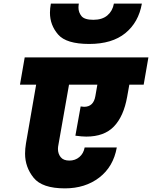

<svg xmlns="http://www.w3.org/2000/svg" viewBox="-20 -1056 837 1057"><path d="M761 -1036Q743 -933 670 -873.5Q597 -814 471 -814Q345 -814 300 -866Q255 -918 255 -986Q255 -1009 260 -1036H414Q412 -1024 412 -1014Q412 -988 428.5 -967.5Q445 -947 494 -947Q543 -947 571.5 -971.5Q600 -996 607 -1036ZM771 -590H692L680 -523Q661 -416 607.5 -360Q554 -304 455 -304Q432 -304 395 -309L424 -470Q438 -468 443 -468Q495 -468 505 -527L516 -590H360L302 -261Q299 -247 299 -236Q299 -210 314 -191Q329 -172 362 -172Q394 -172 417 -191.5Q440 -211 446 -244H623Q604 -138 526.5 -78.5Q449 -19 337 -19Q212 -19 165 -77.5Q118 -136 118 -210Q118 -237 123 -267L179 -590H90L116 -740H797Z"/></svg>

Font: Fz Poppins ExtBd
Style: Italic
Weight: 800
Italic angle: -10°
Designer: Ninad Kale (Devanagari), Jonny Pinhorn (Latin)
Foundry: Indian Type Foundry
Version: Vit hóa bi Vntype.Com & FontZin.Com